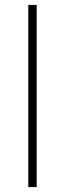

<svg xmlns="http://www.w3.org/2000/svg" viewBox="-20 -760 264 780"><path d="M95 0V-740H129V0Z"/></svg>

Font: Encode Sans SC Thin
Style: Regular
Weight: 250
Designer: Multiple Designers
Foundry: Impallari Type
Version: Version 3.002